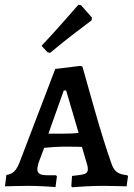

<svg xmlns="http://www.w3.org/2000/svg" viewBox="-20 -787 566 813"><path d="M282 1 285 -42Q327 -46 339.5 -51Q352 -56 352 -71Q352 -84 346 -100L327 -165Q306 -166 248 -166Q217 -166 167 -161L143 -97Q138 -77 138 -72Q138 -57 147.5 -51Q157 -45 180 -45H217L221 -40L215 5Q204 4 167 2Q130 0 97 0Q64 0 37 1Q10 2 1 2L7 -46Q27 -49 39.5 -60.5Q52 -72 63 -100L214 -495L320 -508L329 -505Q341 -461 380 -324.5Q419 -188 450 -100Q459 -71 473.5 -59.5Q488 -48 519 -45L522 -40L516 2Q506 2 477.5 1Q449 0 419 0Q377 0 336.5 2.5Q296 5 285 6ZM247 -221Q286 -221 313 -224L260 -404H250L185 -221ZM181 -566 156 -593Q203 -643 250.5 -697Q298 -751 312 -767L323 -765L369 -713L368 -701Q353 -690 300 -649.5Q247 -609 192 -563Z"/></svg>

Font: Alegreya SC Medium
Style: Regular
Weight: 500
Designer: Juan Pablo del Peral
Foundry: Huerta Tipografica
Version: Version 2.007; ttfautohint (v1.6)